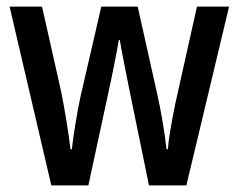

<svg xmlns="http://www.w3.org/2000/svg" viewBox="-20 -560 721 580"><path d="M372 -283 430 0H543L672 -540H575L510 -249C499 -196 489 -139 487 -109H483C477 -165 465 -231 456 -271L396 -540H286L224 -272C212 -217 202 -152 197 -109H193C187 -159 176 -227 165 -282L107 -540H9L135 0H247L308 -283C317 -323 332 -398 339 -439H342C348 -400 364 -325 372 -283Z"/></svg>

Font: Noto Sans Gurmukhi UI Condensed Medium
Style: Regular
Weight: 500
Width: 3
Designer: Jelle Bosma - Monotype Design Team
Foundry: Monotype Imaging Inc.
Version: Version 2.004